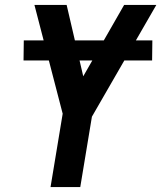

<svg xmlns="http://www.w3.org/2000/svg" viewBox="-20 -755 651 775"><path d="M184 0 233 -296 119 -735H249L316 -447L481 -735H611L351 -284L304 0ZM594 -511H75L76 -592H595Z"/></svg>

Font: Iosevka Aile
Style: Bold Italic
Weight: 700
Italic angle: -9°
Designer: Belleve Invis
Foundry: Belleve Invis
Version: Version 28.0.1; ttfautohint (v1.8.4)